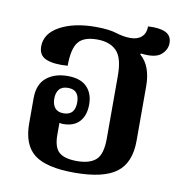

<svg xmlns="http://www.w3.org/2000/svg" viewBox="-72 -664 704 743"><g transform="rotate(10 280.5 -293.0)"><path d="M268 11Q158 11 110.5 -25.5Q63 -62 63 -147V-245Q63 -300 95 -326.5Q127 -353 179 -353Q229 -353 254 -327.5Q279 -302 279 -259Q279 -216 257 -191.5Q235 -167 193 -167Q185 -167 178 -169V-122Q178 -73 199.5 -54Q221 -35 270 -35Q320 -35 344.5 -57Q369 -79 369 -141V-388Q369 -458 342.5 -485Q316 -512 266 -512Q213 -512 192 -485Q171 -458 171 -392Q118 -388 87.5 -400Q57 -412 57 -448Q57 -499 112 -529Q167 -559 252 -559Q304 -559 334 -549.5Q364 -540 391 -540Q419 -540 435 -554.5Q451 -569 451 -596Q495 -599 519.5 -587.5Q544 -576 544 -547Q544 -520 521 -500.5Q498 -481 442 -488L440 -484Q484 -447 484 -366V-152Q484 -66 433 -27.5Q382 11 268 11ZM187 -208Q232 -208 232 -259Q232 -282 221.5 -295Q211 -308 188 -308Q164 -308 153 -294.5Q142 -281 142 -258Q142 -235 153 -221.5Q164 -208 187 -208Z"/></g></svg>

Font: Noto Serif Thai SemiCondensed SemiBold
Style: Regular
Weight: 600
Width: 4
Designer: Monotype Design Team
Foundry: Monotype Imaging Inc.
Version: Version 2.002; ttfautohint (v1.8.4.7-5d5b)